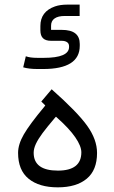

<svg xmlns="http://www.w3.org/2000/svg" viewBox="-20 -804 491 824"><path d="M90.8 -562.5Q100.1 -559.1 112.5 -557.4Q125 -555.7 142.1 -555.7H167.5Q276.4 -555.7 276.4 -602.5V-605.5Q276.4 -617.2 267.8 -623Q259.3 -628.9 244.1 -628.9H199.2Q175.8 -628.9 164.6 -639.9Q153.3 -650.9 153.3 -673.8V-692.4Q153.3 -754.4 215.8 -776.4Q238.3 -784.2 269 -784.2H321.8V-735.4H257.3Q229.5 -735.4 214.4 -724.9Q199.2 -714.4 199.2 -693.8V-679.2V-675.8H202.6H244.6Q284.2 -675.8 303.2 -660.6Q322.3 -645.5 322.3 -615.2V-607.4Q322.3 -507.8 165 -507.8H141.6Q103.5 -507.8 79.6 -515.1ZM124.5 -148.4Q124.5 -71.8 228.5 -71.8Q329.1 -71.8 329.1 -150.4Q329.1 -176.8 303.2 -214.6Q277.3 -252.4 225.6 -298.3L220.2 -303.2L215.3 -297.9Q181.2 -257.8 162.4 -232.4Q143.6 -207 134 -186.5Q124.5 -166 124.5 -148.4ZM228 0Q147.9 0 102.8 -36.9Q57.6 -73.7 57.6 -147.9Q57.6 -184.6 82.3 -227.3Q106.9 -270 170.4 -346.2L174.3 -351.6L169.4 -356.4L157.2 -368.2L201.7 -420.9Q312 -323.2 354.2 -264.2Q396.5 -205.1 396.5 -147.5Q396.5 -73.7 352.1 -36.9Q307.6 0 228 0Z"/></svg>

Font: Shabnam Light FD-WOL
Style: Light-FD-WOL
Weight: 300
Foundry: DejaVu fonts team - Redesigned by Saber Rastikerdar - Based on Vazir font
Version: Version 5.0.0